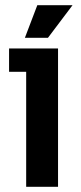

<svg xmlns="http://www.w3.org/2000/svg" viewBox="-20 -721 312 741"><path d="M81 -444H15V-534H204V0H81ZM124 -701H260L165 -575H76Z"/></svg>

Font: Mozilla Headline BETA SemiBold
Style: Regular
Weight: 600
Designer: Studio DRAMA
Foundry: Studio DRAMA
Version: Version 0.100